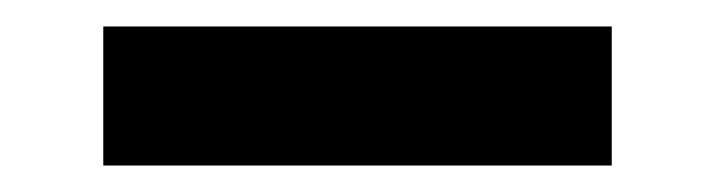

<svg xmlns="http://www.w3.org/2000/svg" viewBox="-20 90 540 145"><path d="M58 215V110H442V215Z"/></svg>

Font: Iosevka SS04 Extrabold
Style: Regular
Weight: 800
Monospace: yes
Designer: Belleve Invis
Foundry: Belleve Invis
Version: Version 19.0.0; ttfautohint (v1.8.4)